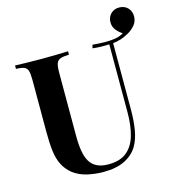

<svg xmlns="http://www.w3.org/2000/svg" viewBox="-127 -982 1005 1102"><g transform="rotate(-15 376.0 -430.5)"><path d="M352 14Q306 14 258 3.5Q210 -7 172 -36Q140 -63 123 -97Q106 -131 100 -177.5Q94 -224 94 -288V-602Q94 -639 88.5 -656.5Q83 -674 67 -680.5Q51 -687 19 -688V-708Q44 -707 86.5 -706Q129 -705 175 -705Q221 -705 263.5 -706Q306 -707 334 -708V-688Q300 -687 282.5 -680.5Q265 -674 259 -656.5Q253 -639 253 -602V-225Q253 -175 259.5 -136.5Q266 -98 281.5 -72.5Q297 -47 324 -34Q351 -21 391 -21Q461 -21 500.5 -54Q540 -87 556.5 -145.5Q573 -204 573 -280V-693L575 -685Q550 -684 524.5 -684.5Q499 -685 474 -688L479 -708Q499 -707 515.5 -705.5Q532 -704 553 -704Q586 -704 615 -708.5Q644 -713 671 -731L669 -724Q648 -735 630 -756Q612 -777 612 -805Q612 -835 631.5 -855Q651 -875 681 -875Q712 -875 732 -855.5Q752 -836 752 -804Q752 -775 734 -753Q716 -731 689 -716Q662 -701 636.5 -694Q611 -687 587 -685L596 -692V-291Q596 -226 587 -172Q578 -118 555 -79Q529 -36 479 -11Q429 14 352 14Z"/></g></svg>

Font: Playfair Display
Style: Bold
Weight: 700
Designer: Claus Eggers Sørensen
Foundry: Claus Eggers Sørensen
Version: Version 1.203